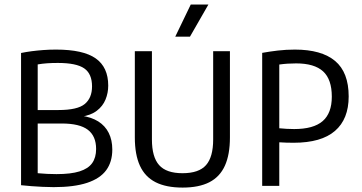

<svg xmlns="http://www.w3.org/2000/svg" viewBox="-20 -821 1600 848"><path d="M217 5.5Q192.5 5.5 167.8 4.2Q143 3 119 1.2Q95 -0.5 73 -3V-587Q95 -591.5 119.8 -594.8Q144.5 -598 171.5 -600Q198.5 -602 227.5 -602Q347.5 -602 402.8 -563Q458 -524 458 -443Q458 -410.5 446 -381.2Q434 -352 407.5 -331.8Q381 -311.5 338 -305.5V-310Q383 -304 413.8 -284.8Q444.5 -265.5 460.2 -234Q476 -202.5 476 -160.5Q476 -106 449 -69.2Q422 -32.5 364.8 -13.5Q307.5 5.5 217 5.5ZM229.5 -52Q293 -52 331.2 -64Q369.5 -76 387 -100.5Q404.5 -125 404.5 -163Q404.5 -220 368 -247.8Q331.5 -275.5 253 -275.5H137.5V-335H238Q322.5 -335 354.5 -361.8Q386.5 -388.5 386.5 -439.5Q386.5 -495 352 -519Q317.5 -543 235.5 -543Q209.5 -543 188.2 -541.5Q167 -540 146.5 -536.5V-56Q168 -54 188.5 -53Q209 -52 229.5 -52Z M786.5 7.5Q714 7.5 667.2 -16.2Q620.5 -40 598 -89Q575.5 -138 575.5 -214V-595H651V-205Q651 -127.5 682.8 -91.8Q714.5 -56 786 -56Q858.5 -56 890 -91.8Q921.5 -127.5 921.5 -205V-595H995.5V-214Q995.5 -138 973.2 -89Q951 -40 904.8 -16.2Q858.5 7.5 786.5 7.5ZM754 -659 822.5 -801H900.5L819 -659Z M1138 0V-587.5Q1171 -593.5 1207.5 -597.8Q1244 -602 1282.5 -602Q1400 -602 1460 -551.8Q1520 -501.5 1520 -395Q1520 -295 1459.5 -242.8Q1399 -190.5 1277 -190.5Q1260 -190.5 1244.5 -191Q1229 -191.5 1213.5 -192.5V0ZM1279 -251Q1364.5 -251 1405 -286Q1445.5 -321 1445.5 -394Q1445.5 -470.5 1407 -505.8Q1368.5 -541 1288 -541Q1268.5 -541 1249.8 -539.8Q1231 -538.5 1213.5 -536V-254.5Q1229.5 -253 1245.8 -252Q1262 -251 1279 -251Z"/></svg>

Font: Encode Sans SC Condensed
Style: Regular
Weight: 400
Width: 3
Designer: Multiple Designers
Foundry: Impallari Type
Version: Version 3.002